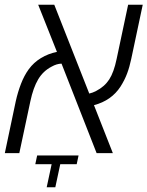

<svg xmlns="http://www.w3.org/2000/svg" viewBox="-40 -650 625 815"><path d="M-19.5 0 26.9 -220.2Q35.6 -259.3 49.1 -294.2Q62.5 -329.1 82 -356Q103 -384.8 134 -403.6Q165 -422.4 201.7 -429.7L122.1 -629.9H190.4L338.9 -252.9Q354 -256.3 367.7 -263.7Q403.8 -282.2 423.6 -312.7Q443.4 -343.3 455.1 -399.9L503.9 -629.9H565.9L517.1 -399.9Q509.8 -365.2 499.5 -337.9Q489.3 -310.5 471.7 -282.7Q433.1 -223.1 358.9 -203.6L439 0H370.1L221.2 -379.9Q200.7 -379.4 179.2 -367.2Q143.1 -348.6 122.1 -313.2Q101.1 -277.8 88.9 -220.2L42 0ZM158.2 145 179.2 46.9H109.9L117.7 9.8H293.5L285.6 46.9H215.8L194.8 145Z"/></svg>

Font: Open Sans Light
Style: Italic
Weight: 300
Italic angle: -12°
Designer: Monotype Design Team
Foundry: Monotype Imaging Inc.
Version: Version 3.003; ttfautohint (v1.8.4)